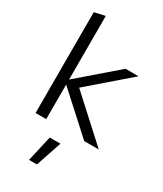

<svg xmlns="http://www.w3.org/2000/svg" viewBox="-239 -804 980 1155"><g transform="rotate(30 251.0 -226.5)"><path d="M63 0V-700L137 -717V-275L399 -501H489L214 -263L502 0H401L137 -240V0ZM211 85H285L225 264H170Z"/></g></svg>

Font: Red Hat Display
Style: Regular
Weight: 400
Designer: Pentagram / MCKL
Foundry: Pentagram / MCKL
Version: Version 1.003; Red Hat Display